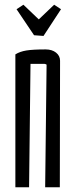

<svg xmlns="http://www.w3.org/2000/svg" viewBox="-20 -792 319 812"><path d="M45 -562Q64 -574 91.5 -578.5Q119 -583 173 -583Q200 -583 217 -569.5Q234 -556 234 -535L233 0H171L177 -516Q177 -519 175.5 -520Q174 -521 168 -522H109L103 0H45ZM124 -643 50 -753 79 -772 144 -710 209 -772 238 -753 164 -640Z"/></svg>

Font: Bahianita
Style: Regular
Weight: 400
Designer: Pablo Cosgaya & Dani Raskovsky
Foundry: Pablo Cosgaya & Dani Raskovsky
Version: Version 1.008